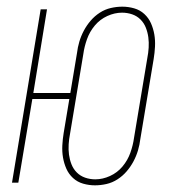

<svg xmlns="http://www.w3.org/2000/svg" viewBox="-20 -548 540 576"><path d="M265 8Q247 8 229.5 3Q212 -2 199 -14Q186 -26 179 -42Q172 -58 169 -75.5Q166 -93 167 -112Q168 -131 171 -149L188 -251H77L35 0H16L102 -520H121L80 -269H191L211 -389Q213 -406 218 -423Q223 -440 231.5 -456Q240 -472 252 -486Q264 -500 279.5 -510Q295 -520 312.5 -524Q330 -528 347 -528Q365 -528 382.5 -523Q400 -518 413 -506Q426 -494 433 -478Q440 -462 443 -444.5Q446 -427 445 -408Q444 -389 441 -371L401 -131Q399 -114 394 -97Q389 -80 380.5 -64Q372 -48 360 -34Q348 -20 332.5 -10Q317 0 299.5 4Q282 8 265 8ZM266 -10Q288 -10 310 -20Q332 -30 347.5 -48.5Q363 -67 371 -89.5Q379 -112 382 -134L422 -374Q425 -389 426 -405Q427 -421 425 -436Q423 -451 417.5 -465Q412 -479 401.5 -489.5Q391 -500 376.5 -505Q362 -510 346 -510Q324 -510 302 -500Q280 -490 264.5 -471.5Q249 -453 241 -430.5Q233 -408 230 -386L190 -146Q187 -131 186 -115Q185 -99 187 -84Q189 -69 194.5 -55Q200 -41 210.5 -30.5Q221 -20 235.5 -15Q250 -10 266 -10Z"/></svg>

Font: Iosevka SS04 Thin
Style: Italic
Weight: 100
Italic angle: -9°
Monospace: yes
Designer: Belleve Invis
Foundry: Belleve Invis
Version: Version 19.0.0; ttfautohint (v1.8.4)